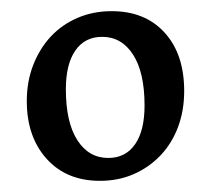

<svg xmlns="http://www.w3.org/2000/svg" viewBox="-20 -667 378 344"><path d="M159 -343Q99 -343 63.5 -382.5Q28 -422 28 -486Q28 -521 39.5 -550.5Q51 -580 71 -601.5Q91 -623 119 -635Q147 -647 180 -647Q240 -647 275 -608.5Q310 -570 310 -504Q310 -469 299 -439.5Q288 -410 267.5 -388.5Q247 -367 219.5 -355Q192 -343 159 -343ZM174 -384Q205 -384 222 -408.5Q239 -433 239 -478Q239 -537 218.5 -569Q198 -601 163 -601Q132 -601 115 -576.5Q98 -552 98 -507Q98 -448 118.5 -416Q139 -384 174 -384Z"/></svg>

Font: Alegreya
Style: Regular
Weight: 400
Designer: Juan Pablo del Peral
Foundry: Juan Pablo del Peral
Version: Version 1.003